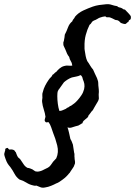

<svg xmlns="http://www.w3.org/2000/svg" viewBox="-70 -820 635 902"><path d="M424.8 -743.2Q413.1 -742.2 399.4 -737.3Q393.6 -735.4 388.7 -731.9Q383.8 -728.5 378.9 -726.6Q364.3 -721.7 360.8 -714.8Q357.4 -708 350.6 -703.1Q339.8 -681.6 333 -656.2Q326.2 -630.9 327.1 -599.6Q327.1 -594.7 327.1 -590.8Q327.1 -586.9 328.1 -583Q330.1 -569.3 332.5 -556.6Q335 -543.9 339.8 -533.2Q347.7 -522.5 353.5 -512.2Q359.4 -502 367.2 -493.2Q371.1 -483.4 376 -473.6Q380.9 -463.9 385.7 -453.1Q387.7 -446.3 389.6 -441.4Q391.6 -436.5 391.6 -428.7Q391.6 -418.9 393.1 -408.7Q394.5 -398.4 394.5 -387.7Q394.5 -384.8 394 -381.8Q393.6 -378.9 393.6 -375Q393.6 -370.1 394 -366.2Q394.5 -362.3 394.5 -357.4Q393.6 -349.6 389.6 -343.3Q385.7 -336.9 381.8 -330.1Q377 -323.2 373.5 -315.9Q370.1 -308.6 366.2 -302.7Q364.3 -299.8 361.3 -297.4Q358.4 -294.9 356.4 -291Q353.5 -288.1 351.6 -284.7Q349.6 -281.2 346.7 -279.3Q344.7 -271.5 340.8 -267.6Q336.9 -263.7 332 -260.3Q327.1 -256.8 322.8 -252.4Q318.4 -248 317.4 -241.2Q312.5 -239.3 309.6 -236.8Q306.6 -234.4 301.8 -232.4Q297.9 -229.5 293.5 -229Q289.1 -228.5 284.2 -226.6Q276.4 -224.6 267.1 -221.2Q257.8 -217.8 247.1 -221.7Q251 -210.9 254.4 -195.8Q257.8 -180.7 260.7 -167Q264.6 -161.1 267.1 -154.8Q269.5 -148.4 272.5 -140.6Q274.4 -131.8 275.4 -121.6Q276.4 -111.3 278.3 -102.5Q280.3 -97.7 279.8 -91.8Q279.3 -85.9 280.3 -79.1Q280.3 -72.3 281.7 -65.9Q283.2 -59.6 282.2 -51.8Q280.3 -45.9 276.4 -37.1Q273.4 -32.2 270 -27.3Q266.6 -22.5 262.7 -16.6Q257.8 -7.8 256.8 -7.3Q255.9 -6.8 254.9 -5.9Q242.2 10.7 224.6 23.4Q217.8 28.3 210 33.7Q202.1 39.1 193.4 42Q184.6 46.9 170.4 52.7Q156.2 58.6 142.6 60.5Q129.9 63.5 120.1 59.6Q110.4 55.7 100.6 51.8Q94.7 53.7 88.9 51.8Q69.3 47.9 54.2 38.1Q39.1 28.3 21.5 23.4Q6.8 12.7 -2 -3.9Q-10.7 -20.5 -21.5 -35.2Q-29.3 -43.9 -34.2 -51.8Q-39.1 -59.6 -43.9 -73.2Q-45.9 -79.1 -48.3 -86.4Q-50.8 -93.8 -49.8 -98.6L-46.9 -109.4Q-44.9 -114.3 -45.4 -116.7Q-45.9 -119.1 -44.9 -121.1Q-34.2 -127.9 -32.2 -123.5Q-30.3 -119.1 -25.4 -117.2Q-19.5 -118.2 -14.2 -117.7Q-8.8 -117.2 -3.9 -114.3Q-1 -112.3 0 -109.9Q1 -107.4 3.9 -105.5Q7.8 -94.7 9.8 -90.3Q11.7 -85.9 14.6 -81.1Q16.6 -79.1 20 -76.7Q23.4 -74.2 25.4 -71.3Q33.2 -60.5 40.5 -48.8Q47.9 -37.1 59.6 -31.2Q64.5 -31.2 71.3 -28.8Q78.1 -26.4 82 -24.4Q88.9 -20.5 92.8 -17.1Q96.7 -13.7 107.4 -13.7Q116.2 -14.6 123 -17.1Q129.9 -19.5 136.7 -23.4Q147.5 -28.3 154.8 -32.2Q162.1 -36.1 168 -43.9Q171.9 -48.8 174.3 -52.7Q176.8 -56.6 179.7 -60.5Q183.6 -65.4 187.5 -68.8Q191.4 -72.3 194.3 -76.2Q207 -104.5 198.7 -137.2Q190.4 -169.9 179.7 -195.3Q174.8 -209 170.4 -222.2Q166 -235.4 158.2 -246.1Q154.3 -246.1 152.3 -245.6Q150.4 -245.1 146.5 -245.1Q138.7 -250 140.1 -257.8Q141.6 -265.6 143.6 -271.5Q141.6 -288.1 135.7 -305.7Q129.9 -323.2 127.9 -340.8Q127 -346.7 128.4 -354Q129.9 -361.3 128.9 -368.2Q128.9 -373 128.9 -377.4Q128.9 -381.8 130.9 -386.7Q134.8 -403.3 142.1 -417.5Q149.4 -431.6 158.2 -444.3Q164.1 -453.1 168.9 -457Q173.8 -460.9 176.8 -468.8Q181.6 -470.7 185.1 -475.1Q188.5 -479.5 194.3 -482.4Q200.2 -490.2 210 -498.5Q219.7 -506.8 231.4 -509.8Q240.2 -512.7 250 -511.7Q259.8 -510.7 269.5 -511.7Q268.6 -523.4 262.7 -532.7Q256.8 -542 254.9 -552.7Q249 -559.6 245.1 -567.9Q241.2 -576.2 237.3 -586.9Q234.4 -594.7 230.5 -601.6Q226.6 -608.4 227.5 -619.1Q227.5 -622.1 229 -625Q230.5 -627.9 230.5 -630.9Q232.4 -637.7 232.9 -644Q233.4 -650.4 234.4 -657.2Q243.2 -673.8 249.5 -691.4Q255.9 -709 269.5 -719.7Q271.5 -726.6 275.9 -731Q280.3 -735.4 282.2 -741.2Q297.9 -759.8 320.8 -770.5Q343.8 -781.2 366.2 -789.1Q379.9 -793.9 396 -796.4Q412.1 -798.8 425.8 -799.8Q441.4 -801.8 454.1 -797.4Q466.8 -793 480.5 -791Q484.4 -786.1 490.7 -785.2Q497.1 -784.2 502.9 -781.2Q506.8 -779.3 509.3 -776.9Q511.7 -774.4 516.6 -775.4Q521.5 -770.5 526.4 -765.1Q531.2 -759.8 536.1 -754.9Q539.1 -752 542.5 -747.1Q545.9 -742.2 544.9 -737.3Q544.9 -728.5 539.6 -726.6Q534.2 -724.6 533.2 -716.8Q528.3 -715.8 525.4 -711.9Q522.5 -708 517.6 -707Q513.7 -707 508.8 -708.5Q503.9 -710 499 -711.9Q495.1 -713.9 492.2 -717.8Q489.3 -721.7 484.4 -723.6Q481.4 -725.6 477.1 -725.6Q472.7 -725.6 469.7 -727.5Q461.9 -731.4 457 -733.9Q452.1 -736.3 446.3 -738.3Q440.4 -739.3 434.6 -738.8Q428.7 -738.3 424.8 -743.2ZM293.9 -348.6Q303.7 -359.4 312.5 -372.6Q321.3 -385.7 325.2 -401.4Q328.1 -415 326.2 -425.8Q324.2 -436.5 319.3 -447.3Q317.4 -455.1 316.4 -458Q315.4 -460 312.5 -463.9Q309.6 -467.8 307.6 -466.8Q297.9 -461.9 288.1 -460.4Q278.3 -459 267.6 -456.1Q256.8 -452.1 247.6 -446.3Q238.3 -440.4 230.5 -433.6Q225.6 -425.8 219.7 -418.5Q213.9 -411.1 209 -403.3Q207 -401.4 205.1 -398.4Q203.1 -395.5 202.1 -392.6Q200.2 -388.7 199.7 -380.9Q199.2 -373 199.2 -368.2Q199.2 -350.6 201.7 -332Q204.1 -313.5 209 -298.8Q217.8 -298.8 225.6 -302.7Q233.4 -306.6 241.2 -309.6Q243.2 -313.5 246.6 -314Q250 -314.5 252 -316.4Q254.9 -318.4 257.3 -320.3Q259.8 -322.3 263.7 -323.2Q271.5 -328.1 279.3 -334.5Q287.1 -340.8 293.9 -348.6Z"/></svg>

Font: Seaweed Script
Style: Regular
Weight: 400
Designer: Squid
Foundry: Font Diner, Inc DBA Neapolitan
Version: Version 1.000